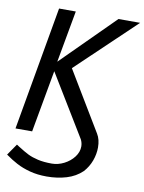

<svg xmlns="http://www.w3.org/2000/svg" viewBox="-102 -795 833 1108"><g transform="rotate(10 314.0 -241.5)"><path d="M152.5 -725H250.5L195.5 -421L500.5 -725H627.5L285 -399L493.5 -52.5Q513 -21 513 26Q513 64.5 498.8 103.5Q484.5 142.5 456.5 173.5Q418.5 210 365 226Q311.5 242 250 242Q195 242 150.5 230Q106 218 72.5 200.2Q39 182.5 3.5 157L49.5 90.5L65 100.5Q101 123.5 125.2 135.5Q149.5 147.5 184 155.5Q218.5 163.5 266.5 163.5Q302.5 163.5 337.5 145.8Q372.5 128 394.8 98.8Q417 69.5 417 37Q417 16.5 407.5 -3L188 -364L122.5 0H25Z"/></g></svg>

Font: JuliaMono Medium
Style: Italic
Weight: 500
Italic angle: -9°
Monospace: yes
Designer: cormullion
Foundry: corm
Version: Version 0.054; ttfautohint (v1.8.4)